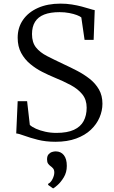

<svg xmlns="http://www.w3.org/2000/svg" viewBox="-20 -771 628 1059"><path d="M286 11Q232 11 188.8 0Q145.5 -11 115.2 -22.2Q85 -33.5 69.5 -35L77.5 -213H129.5L144.5 -82Q156 -71 178.2 -61Q200.5 -51 229.8 -44.5Q259 -38 291 -38Q351 -38 387.8 -55Q424.5 -72 441.2 -103.2Q458 -134.5 458 -177Q458 -221 434.2 -250.5Q410.5 -280 370 -301.8Q329.5 -323.5 279 -344Q247.5 -357 212.5 -374.8Q177.5 -392.5 146.8 -418Q116 -443.5 96.8 -479Q77.5 -514.5 77.5 -563Q77.5 -619 106.8 -661.2Q136 -703.5 189 -727.2Q242 -751 313.5 -751Q347 -751 376.5 -746.2Q406 -741.5 430.5 -735Q455 -728.5 473.2 -722.8Q491.5 -717 502.5 -715L496.5 -551H446.5L428.5 -675Q421.5 -681 404 -687.8Q386.5 -694.5 361.8 -699.2Q337 -704 308.5 -704Q257.5 -704 223.8 -690.8Q190 -677.5 173.2 -650.5Q156.5 -623.5 156.5 -583Q156.5 -537.5 178.2 -509.8Q200 -482 239.5 -461.8Q279 -441.5 331 -417Q368 -400 405.5 -380.5Q443 -361 474.8 -336Q506.5 -311 525.8 -277.5Q545 -244 545 -199Q545 -160.5 529 -123Q513 -85.5 481 -55.2Q449 -25 400.2 -7Q351.5 11 286 11ZM348.5 144Q348.5 179.5 332 206.8Q315.5 234 297.2 250Q279 266 273.5 268H272.5L245.5 249V243Q260.5 235.5 270 216Q279.5 196.5 279.5 181Q279.5 166 272.8 158Q266 150 258.5 145Q251 139.5 245.2 131.5Q239.5 123.5 239.5 108Q239.5 89.5 248 80Q256.5 70.5 267.5 67.2Q278.5 64 285.5 64H287.5Q315.5 64 332 84.5Q348.5 105 348.5 144Z"/></svg>

Font: Merriweather Light
Style: Regular
Weight: 300
Version: Version 2.100